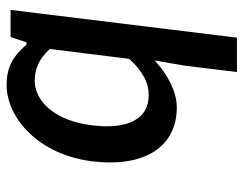

<svg xmlns="http://www.w3.org/2000/svg" viewBox="-98 -445 737 581"><g transform="rotate(-90 270.5 -154.5)"><path d="M317 -418C350 -418 382 -406 411 -374L413 -373L383 -133L382 -131C345 -91 311 -73 273 -73C201 -73 168 -136 182 -246C195 -354 253 -418 317 -418ZM236 12C282 12 331 -14 369 -47L378 -55L362 38L343 194H447L531 -491H449L433 -443H425L424 -445C390 -485 355 -503 304 -503C204 -503 93 -406 73 -245C53 -81 120 12 236 12ZM362 38Z"/></g></svg>

Font: Falling Sky
Style: LightObl
Weight: 400
Designer: Paul D. Hunt
Foundry: Adobe Systems Incorporated
Version: Version 1.02